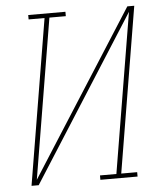

<svg xmlns="http://www.w3.org/2000/svg" viewBox="-53 -781 705 828"><g transform="rotate(-5 300.0 -367.5)"><path d="M50 0 169 -716H100V-735H261V-716H190L75 -24L529 -735H559L440 -19H509V0H348V-19H419L534 -711L81 0Z"/></g></svg>

Font: Iosevka Curly Slab ThExObl
Style: Regular
Weight: 100
Width: 7
Italic angle: -9°
Monospace: yes
Designer: Belleve Invis
Foundry: Belleve Invis
Version: Version 11.1.0; ttfautohint (v1.8.3)